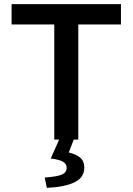

<svg xmlns="http://www.w3.org/2000/svg" viewBox="-20 -674 640 927"><path d="M242 0V-556H36V-654H564V-556H358V0ZM206 233 196 183Q257 179 279.5 168.5Q302 158 302 136Q302 119 286 108Q270 97 225 91L270 -10H340L312 62Q348 71 367.5 87.5Q387 104 387 135Q387 183 340 206Q293 229 206 233Z"/></svg>

Font: Source Code Pro Semibold
Style: Regular
Weight: 600
Monospace: yes
Designer: Paul D. Hunt, Teo Tuominen
Foundry: Adobe Systems Incorporated
Version: Version 2.030;PS 1.000;hotconv 16.6.51;makeotf.lib2.5.65220